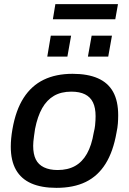

<svg xmlns="http://www.w3.org/2000/svg" viewBox="-20 -894 623 926"><path d="M252 12Q180 12 131 -9.5Q82 -31 57 -75Q32 -119 32 -187Q32 -206 34 -227Q36 -248 40 -271Q56 -363 94 -422Q132 -481 191 -509.5Q250 -538 330 -538Q403 -538 452 -516.5Q501 -495 525.5 -451Q550 -407 550 -338Q550 -319 548.5 -298.5Q547 -278 542 -255Q526 -163 489 -104Q452 -45 393.5 -16.5Q335 12 252 12ZM258 -74Q307 -74 342 -93.5Q377 -113 399.5 -153Q422 -193 432 -254Q437 -274 438.5 -288.5Q440 -303 440.5 -314Q441 -325 441 -334Q441 -374 428.5 -400Q416 -426 390 -439Q364 -452 324 -452Q275 -452 240.5 -432Q206 -412 183.5 -372.5Q161 -333 149 -272Q146 -252 144 -237Q142 -222 141 -211.5Q140 -201 140 -191Q140 -151 152.5 -125.5Q165 -100 192 -87Q219 -74 258 -74ZM208 -621 225 -722H323L305 -621ZM404 -621 422 -722H520L502 -621ZM235 -801 247 -874H549L536 -801Z"/></svg>

Font: Archivo SemiBold Medium
Style: Italic
Weight: 500
Italic angle: -10°
Version: Version 2.001